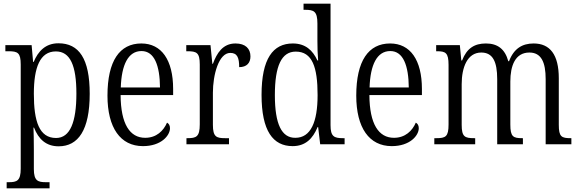

<svg xmlns="http://www.w3.org/2000/svg" viewBox="-20 -780 3132 1038"><path d="M16 238H248V205H229C185 205 163 198 163 134V28C163 -20 162 -64 161 -90H164C188 -28 229 11 297 11C403 11 465 -77 465 -273C465 -463 407 -546 296 -546C226 -546 186 -503 162 -445H159L151 -536H9V-503H25C76 -503 92 -495 92 -431V132C92 198 71 205 27 205H16ZM283 -34C192 -34 163 -124 163 -273C163 -415 196 -502 282 -502C360 -502 393 -425 393 -274C393 -122 360 -34 283 -34Z M753 10C851 10 899 -47 899 -87C899 -103 892 -112 883 -117C864 -73 826 -35 765 -35C682 -35 633 -109 632 -266H916V-299C916 -456 853 -545 744 -545C627 -545 561 -451 561 -263C561 -89 631 10 753 10ZM845 -307H633C637 -430 673 -504 745 -504C815 -504 844 -425 845 -307Z M988 0H1218V-33H1197C1150 -33 1131 -40 1131 -105V-279C1131 -374 1162 -494 1225 -494C1264 -494 1273 -466 1273 -417C1314 -417 1334 -440 1334 -475C1334 -517 1307 -545 1253 -545C1184 -545 1152 -492 1131 -435H1128L1118 -536H987V-503H992C1043 -503 1060 -496 1060 -431V-108C1060 -40 1041 -33 993 -33H988Z M1562 10C1631 10 1671 -30 1697 -93H1700L1711 0H1843V-33H1834C1786 -33 1767 -42 1767 -103V-760H1621V-727H1629C1676 -727 1696 -720 1696 -653V-559C1696 -524 1697 -486 1700 -453H1696C1671 -508 1631 -545 1563 -545C1456 -545 1394 -463 1394 -267C1394 -72 1456 10 1562 10ZM1577 -35C1503 -34 1466 -108 1466 -266C1466 -424 1502 -501 1579 -501C1668 -501 1697 -418 1697 -266C1697 -120 1660 -35 1577 -35Z M2098 10C2196 10 2244 -47 2244 -87C2244 -103 2237 -112 2228 -117C2209 -73 2171 -35 2110 -35C2027 -35 1978 -109 1977 -266H2261V-299C2261 -456 2198 -545 2089 -545C1972 -545 1906 -451 1906 -263C1906 -89 1976 10 2098 10ZM2190 -307H1978C1982 -430 2018 -504 2090 -504C2160 -504 2189 -425 2190 -307Z M2328 0H2549V-33H2544C2493 -33 2476 -40 2476 -105V-325C2476 -415 2506 -496 2582 -496C2644 -496 2668 -447 2668 -352V0H2807V-33H2803C2754 -33 2739 -41 2739 -107V-339C2739 -424 2765 -496 2842 -496C2906 -496 2930 -444 2930 -352V0H3069V-33H3066C3016 -33 3001 -40 3001 -105V-357C3001 -485 2953 -545 2865 -545C2804 -545 2758 -518 2732 -449H2728C2710 -515 2670 -545 2607 -545C2546 -545 2504 -520 2478 -453H2474L2466 -536H2338V-503H2342C2389 -503 2405 -495 2405 -429V-107C2405 -41 2389 -33 2339 -33H2328Z"/></svg>

Font: Noto Serif Armenian Condensed Light
Style: Regular
Weight: 300
Width: 3
Designer: Monotype Design Team
Foundry: Monotype Imaging Inc.
Version: Version 2.008